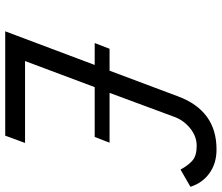

<svg xmlns="http://www.w3.org/2000/svg" viewBox="-77 -773 850 736"><g transform="rotate(90 348.0 -405.0)"><path d="M696 -710 630 -672Q613 -703 594.5 -718.5Q576 -734 539 -734Q503 -734 472.5 -709.5Q442 -685 429 -651L336 -400H527L505 -343H314L214 -76H528L500 0H100L229 -343H145L167 -400H251L350 -664Q377 -736 427.5 -773Q478 -810 553 -810Q607 -810 644.5 -782.5Q682 -755 696 -710Z"/></g></svg>

Font: Gauge
Style: Oblique
Weight: 400
Italic angle: -80°
Designer: Daniel Pimley
Foundry: Daniel Pimley
Version: Version 2.0